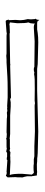

<svg xmlns="http://www.w3.org/2000/svg" viewBox="244 -252 161 690"><g transform="rotate(90 325.0 92.5)"><path d="M614 76Q616 88 618 92Q618 116 617 118L618 146Q613 151 613 152H610Q608 150 606 150Q604 150 601 149L599 150Q558 147 556 147L552 150Q550 148 547 149L544 148H530L527 150Q527 151 524 151L514 149Q513 150 506 150H482Q480 152 479 152L477 150L462 149L456 150L407 149Q402 148 396 148Q383 150 380 147L370 148Q366 147 364 147V148L331 146H299Q273 146 256 147L205 150H195Q187 151 181 151L173 150H109L99 149L97 150L57 153L54 152L52 146Q51 145 51 142H53L52 118Q53 111 53 104V98Q53 89 49 73Q50 71 50 61L49 48Q48 48 48 44H49Q52 41 52 32Q56 36 56 39Q58 39 59 38L61 40H86L99 38Q113 36 133 36L211 38L228 40H306L453 36L531 38L544 39Q545 40 561 40L571 41Q597 41 599 40Q600 41 611 41L613 54Q613 58 614 59ZM605 95 608 59 602 52H598Q594 53 582.5 53Q571 53 570 52H553Q552 52 542 50H518Q513 50 506 50L453 48L361 49Q355 49 354 48H350L342 49Q341 49 300 48.5Q259 48 247 51L240 50Q238 52 230 52Q222 52 222 50L129 49L80 52Q69 52 65 48V55Q65 64 61 72Q64 79 64 111L61 138L70 140L72 139L98 138Q99 139 104 139L209 137Q210 137 211.5 136.5Q213 136 217 137L330 134Q332 134 334 134.5Q336 135 337 135L331 138L348 135H363L396 137H462Q466 137 472 138Q478 139 480 139L479 138H506Q513 138 514 137L521 139Q524 139 527 136L541 137Q546 136 547.5 136.5Q549 137 553 136.5Q557 136 562 136L606 138Q607 138 608 139L609 137Q605 128 605 95ZM253 135H256Z"/></g></svg>

Font: Londrina Sketch
Style: Regular
Weight: 400
Designer: Marcelo Magalhaes
Foundry: Marcelo Magalhaes
Version: Version 1.001 2011